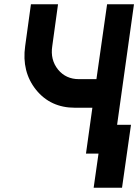

<svg xmlns="http://www.w3.org/2000/svg" viewBox="-20 -720 648 900"><path d="M125 -700 98 -504Q81 -384 149 -299Q217 -215 331 -215H413L383 0H510L608 -700H482L432 -349H350Q289 -349 252 -394Q215 -440 225 -504L252 -700ZM419 160H552L594 -135H461Z"/></svg>

Font: Unageo
Style: Bold-Italic
Weight: 700
Designer: Richard Sepsi
Foundry: Richard Sepsi
Version: Version 2.000